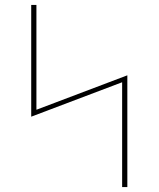

<svg xmlns="http://www.w3.org/2000/svg" viewBox="-20 -755 640 775"><path d="M473 0V-423L106 -284V-735H127V-312L494 -451V0Z"/></svg>

Font: Iosevka Slab Thin Extended
Style: Regular
Weight: 100
Width: 7
Monospace: yes
Designer: Belleve Invis
Foundry: Belleve Invis
Version: Version 11.1.1; ttfautohint (v1.8.3)